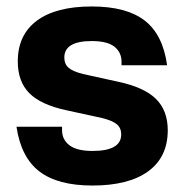

<svg xmlns="http://www.w3.org/2000/svg" viewBox="-20 -564 572 594"><path d="M31 -172H172V-161Q172 -132 195 -114.5Q218 -97 266 -97Q355 -97 355 -148Q355 -168 341.5 -179.5Q328 -191 295 -199L185 -223Q106 -240 70.5 -276Q35 -312 35 -374Q35 -456 94 -500Q153 -544 264 -544Q371 -544 427.5 -500.5Q484 -457 497 -362H356V-373Q356 -402 334 -419.5Q312 -437 264 -437Q179 -437 179 -386Q179 -366 192 -354.5Q205 -343 237 -335L346 -311Q426 -294 462.5 -258Q499 -222 499 -161Q499 -78 438.5 -34Q378 10 266 10Q159 10 102 -33.5Q45 -77 31 -172Z"/></svg>

Font: Mozilla Headline BETA
Style: Bold
Weight: 700
Designer: Studio DRAMA
Foundry: Studio DRAMA
Version: Version 0.100